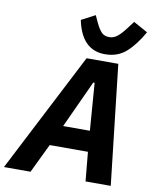

<svg xmlns="http://www.w3.org/2000/svg" viewBox="-135 -1027 894 1103"><g transform="rotate(10 311.5 -475.5)"><path d="M423 -739Q288 -739 253 -909L333 -951L351 -912Q369 -874 385.5 -857Q402 -840 431 -840Q456 -840 477.5 -857Q499 -874 529 -914L557 -951L640 -905Q596 -827 546.5 -783Q497 -739 423 -739ZM588 0H441L425 -170H202L120 0H-35L324 -698H509ZM415 -291 394 -567H386L259 -291Z"/></g></svg>

Font: Aneliza
Style: Bold Italic
Weight: 700
Italic angle: -11.31°
Designer: Mike Abbink, Paul van der Laan, Pieter van Rosmalen
Foundry: Bold Monday
Version: Version 3.0